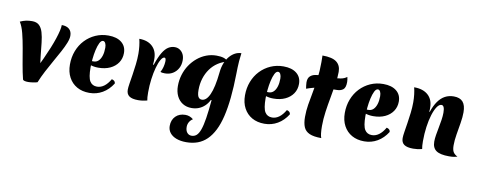

<svg xmlns="http://www.w3.org/2000/svg" viewBox="-82 -1161 4720 1900"><g transform="rotate(10 2278.0 -210.5)"><path d="M296 0Q283 5 253.5 9.5Q224 14 204 14Q181 14 167 10Q153 6 150 -1Q133 -69 119.5 -148.5Q106 -228 92.5 -307Q79 -386 62 -452.5Q45 -519 19 -560Q50 -574 77.5 -580Q105 -586 139 -586Q184 -586 209.5 -562.5Q235 -539 248 -495.5Q261 -452 267.5 -392Q274 -332 281.5 -259Q289 -186 304 -103H248Q284 -175 313.5 -239.5Q343 -304 365.5 -359.5Q388 -415 403 -460.5Q418 -506 426 -541Q434 -576 434 -599Q483 -599 509.5 -575.5Q536 -552 536 -508Q536 -478 519 -435.5Q502 -393 474.5 -342Q447 -291 414.5 -234Q382 -177 351 -118Q320 -59 296 0Z M818 15Q746 15 693 -15Q640 -45 610.5 -100Q581 -155 581 -229Q581 -303 605.5 -366.5Q630 -430 674.5 -477Q719 -524 778.5 -550.5Q838 -577 908 -577Q992 -577 1040 -538.5Q1088 -500 1088 -432Q1088 -377 1059.5 -335Q1031 -293 980.5 -269.5Q930 -246 862 -246Q839 -246 818.5 -249.5Q798 -253 778 -260L781 -299H807Q835 -299 855 -318Q875 -337 886 -371.5Q897 -406 897 -452Q897 -480 888 -497.5Q879 -515 864 -515Q845 -515 830.5 -486Q816 -457 806 -412.5Q796 -368 791.5 -320.5Q787 -273 787 -236Q787 -135 810.5 -97Q834 -59 882 -59Q958 -59 1015 -157Q1051 -148 1051 -120Q1010 -55 950 -20Q890 15 818 15Z M1398 -369Q1425 -450 1452.5 -495.5Q1480 -541 1510 -559.5Q1540 -578 1574 -578Q1603 -578 1625.5 -563Q1648 -548 1660.5 -522.5Q1673 -497 1673 -463Q1673 -417 1653.5 -381.5Q1634 -346 1600 -325.5Q1566 -305 1522 -305Q1508 -305 1496.5 -306.5Q1485 -308 1476 -312Q1490 -336 1497.5 -365Q1505 -394 1506 -419Q1507 -439 1503 -448.5Q1499 -458 1491 -458Q1473 -458 1455 -426.5Q1437 -395 1422.5 -342.5Q1408 -290 1399.5 -225Q1391 -160 1391 -92Q1391 -64 1392.5 -43.5Q1394 -23 1397 -10Q1372 -4 1350 -1Q1328 2 1306 2Q1245 2 1216.5 -18.5Q1188 -39 1188 -82Q1188 -105 1194.5 -145.5Q1201 -186 1209 -237Q1217 -288 1223.5 -343.5Q1230 -399 1230 -451Q1230 -490 1225.5 -528Q1221 -566 1213 -598Q1298 -598 1346 -552.5Q1394 -507 1394 -427Q1394 -416 1393.5 -401Q1393 -386 1391 -370Z M2016 -125Q1998 -89 1971.5 -64Q1945 -39 1912 -26Q1879 -13 1840 -13Q1789 -13 1750.5 -37Q1712 -61 1691 -104.5Q1670 -148 1670 -205Q1670 -264 1686.5 -318Q1703 -372 1733 -417Q1763 -462 1804 -496Q1845 -530 1893.5 -548.5Q1942 -567 1995 -567Q2039 -567 2067 -558Q2095 -549 2116 -528Q2062 -516 2018 -487Q1974 -458 1943 -415Q1912 -372 1895 -318Q1878 -264 1878 -202Q1878 -171 1883 -151Q1888 -131 1899 -121.5Q1910 -112 1926 -112Q1948 -112 1967.5 -129Q1987 -146 2003.5 -182Q2020 -218 2032.5 -274.5Q2045 -331 2053 -410Q2058 -461 2074.5 -502.5Q2091 -544 2116 -573Q2141 -602 2171 -617.5Q2201 -633 2233 -633Q2227 -587 2224 -552.5Q2221 -518 2220.5 -487.5Q2220 -457 2219 -423Q2217 -291 2206 -183.5Q2195 -76 2175 7.5Q2155 91 2124.5 151.5Q2094 212 2053.5 251.5Q2013 291 1961.5 310Q1910 329 1847 329Q1790 329 1747.5 313Q1705 297 1682 267.5Q1659 238 1659 199Q1659 138 1696 101Q1733 64 1794 64Q1816 64 1836 71.5Q1856 79 1874 94Q1852 107 1839 129.5Q1826 152 1826 179Q1826 215 1843 236Q1860 257 1888 257Q1917 257 1938 238.5Q1959 220 1974.5 176.5Q1990 133 2001.5 59.5Q2013 -14 2023 -124Z M2577 15Q2505 15 2452 -15Q2399 -45 2369.5 -100Q2340 -155 2340 -229Q2340 -303 2364.5 -366.5Q2389 -430 2433.5 -477Q2478 -524 2537.5 -550.5Q2597 -577 2667 -577Q2751 -577 2799 -538.5Q2847 -500 2847 -432Q2847 -377 2818.5 -335Q2790 -293 2739.5 -269.5Q2689 -246 2621 -246Q2598 -246 2577.5 -249.5Q2557 -253 2537 -260L2540 -299H2566Q2594 -299 2614 -318Q2634 -337 2645 -371.5Q2656 -406 2656 -452Q2656 -480 2647 -497.5Q2638 -515 2623 -515Q2604 -515 2589.5 -486Q2575 -457 2565 -412.5Q2555 -368 2550.5 -320.5Q2546 -273 2546 -236Q2546 -135 2569.5 -97Q2593 -59 2641 -59Q2717 -59 2774 -157Q2810 -148 2810 -120Q2769 -55 2709 -20Q2649 15 2577 15Z M3143 -63Q3143 -21 3146.5 10.5Q3150 42 3157 57Q3080 57 3037.5 38Q2995 19 2978.5 -20.5Q2962 -60 2962 -122Q2962 -184 2972 -245.5Q2982 -307 2995 -373.5Q3008 -440 3018 -516.5Q3028 -593 3028 -685Q3028 -701 3027.5 -717.5Q3027 -734 3027 -750Q3126 -750 3169.5 -716.5Q3213 -683 3213 -618Q3213 -564 3202.5 -497Q3192 -430 3178 -355.5Q3164 -281 3153.5 -206.5Q3143 -132 3143 -63ZM3306 -584Q3309 -572 3311 -559Q3313 -546 3313 -534Q3313 -477 3289 -458Q3265 -439 3225 -439Q3169 -439 3128 -437.5Q3087 -436 3054.5 -431.5Q3022 -427 2991 -419Q2960 -411 2924 -398Q2922 -413 2919.5 -429.5Q2917 -446 2917 -461Q2917 -501 2936.5 -521Q2956 -541 2988.5 -547.5Q3021 -554 3061 -554Q3087 -554 3114 -552.5Q3141 -551 3166 -551Q3206 -551 3243.5 -557.5Q3281 -564 3306 -584Z M3580 15Q3508 15 3455 -15Q3402 -45 3372.5 -100Q3343 -155 3343 -229Q3343 -303 3367.5 -366.5Q3392 -430 3436.5 -477Q3481 -524 3540.5 -550.5Q3600 -577 3670 -577Q3754 -577 3802 -538.5Q3850 -500 3850 -432Q3850 -377 3821.5 -335Q3793 -293 3742.5 -269.5Q3692 -246 3624 -246Q3601 -246 3580.5 -249.5Q3560 -253 3540 -260L3543 -299H3569Q3597 -299 3617 -318Q3637 -337 3648 -371.5Q3659 -406 3659 -452Q3659 -480 3650 -497.5Q3641 -515 3626 -515Q3607 -515 3592.5 -486Q3578 -457 3568 -412.5Q3558 -368 3553.5 -320.5Q3549 -273 3549 -236Q3549 -135 3572.5 -97Q3596 -59 3644 -59Q3720 -59 3777 -157Q3813 -148 3813 -120Q3772 -55 3712 -20Q3652 15 3580 15Z M4169 -385Q4191 -450 4221 -492.5Q4251 -535 4290 -556Q4329 -577 4378 -577Q4440 -577 4469.5 -543Q4499 -509 4499 -438Q4499 -390 4489 -330Q4479 -270 4469 -210.5Q4459 -151 4459 -101Q4459 -58 4471 -35.5Q4483 -13 4516 4Q4500 8 4483.5 11.5Q4467 15 4432 15Q4343 15 4303.5 -13Q4264 -41 4264 -104Q4264 -133 4270 -170Q4276 -207 4284 -247.5Q4292 -288 4298 -327.5Q4304 -367 4304 -400Q4304 -473 4272 -473Q4249 -473 4227.5 -441.5Q4206 -410 4189 -355.5Q4172 -301 4162.5 -232Q4153 -163 4153 -88Q4153 -63 4154.5 -43Q4156 -23 4159 -10Q4132 -3 4110.5 -0.5Q4089 2 4070 2Q4008 2 3979 -18.5Q3950 -39 3950 -83Q3950 -106 3956.5 -146.5Q3963 -187 3971 -238Q3979 -289 3985.5 -344Q3992 -399 3992 -451Q3992 -490 3987.5 -528Q3983 -566 3975 -598Q4066 -598 4116 -552.5Q4166 -507 4166 -425Q4166 -416 4166 -408Q4166 -400 4164 -386Z"/></g></svg>

Font: Merienda Black
Style: Regular
Weight: 900
Designer: Eduardo Rodriguez Tunni
Foundry: Eduardo Rodriguez Tunni
Version: Version 2.001